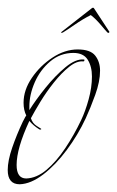

<svg xmlns="http://www.w3.org/2000/svg" viewBox="-22 -464 303 497"><path d="M29 13Q-2 13 -2 -24Q-2 -48 9.5 -81.5Q21 -115 37 -149Q39 -152 41 -156.5Q43 -161 46 -165Q39 -179 39 -198Q39 -231 60.5 -262.5Q82 -294 114 -315Q146 -336 179 -336Q212 -336 224.5 -320Q237 -304 237 -281Q237 -253 224.5 -218.5Q212 -184 200 -158Q180 -115 151 -76Q122 -37 90 -12.5Q58 12 29 13ZM46 -2Q73 -3 98.5 -24.5Q124 -46 147 -80.5Q170 -115 188 -153Q199 -176 207.5 -207Q216 -238 216 -266Q216 -292 205 -309.5Q194 -327 168 -327Q134 -327 108 -305Q82 -283 68 -251Q54 -219 54 -188V-179Q71 -206 96 -237Q121 -268 147.5 -290Q174 -312 195 -310Q197 -310 196.5 -307.5Q196 -305 194 -305Q177 -307 157 -291Q137 -275 117.5 -250.5Q98 -226 82.5 -200.5Q67 -175 58 -158Q62 -145 73 -138L84 -131Q86 -130 84 -129Q82 -128 80 -129Q72 -134 65.5 -139.5Q59 -145 54 -151Q21 -80 21 -37Q21 -2 46 -2ZM141 -380Q137 -378 136.5 -379.5Q136 -381 138 -382L216 -443Q219 -445 221 -443L261 -382Q262 -381 260 -379.5Q258 -378 256 -380Q252 -384 239 -399.5Q226 -415 213 -425Q193 -415 170.5 -399.5Q148 -384 141 -380Z"/></svg>

Font: Explora
Style: Regular
Weight: 400
Designer: Robert E. Leuschke
Foundry: Robert E. Leuschke
Version: Version 1.010